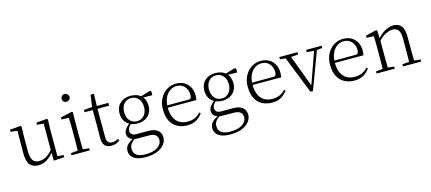

<svg xmlns="http://www.w3.org/2000/svg" viewBox="-67 -1434 5336 2375"><g transform="rotate(-15 2601.0 -247.0)"><path d="M263 14Q193 14 155.5 -30Q118 -74 119 -185L121 -478L140 -463L35 -476V-502L174 -514L184 -502L180 -377V-188Q180 -103 207 -68.5Q234 -34 286 -34Q334 -34 379.5 -61Q425 -88 463 -137L482 -103H464Q425 -51 375 -18.5Q325 14 263 14ZM460 8 457 -116V-117L458 -467L373 -475V-502L511 -514L521 -502L517 -377V-35L596 -27V0Z M688 0V-27L799 -38H818L923 -27V0ZM776 0Q777 -24 778 -64.5Q779 -105 779.5 -149Q780 -193 780 -226V-281Q780 -332 779 -375Q778 -418 776 -456L683 -459V-485L830 -519L842 -511L840 -377V-226Q840 -193 840.5 -149Q841 -105 841.5 -64.5Q842 -24 843 0ZM801 -655Q780 -655 765.5 -668.5Q751 -682 751 -704Q751 -726 765.5 -740Q780 -754 801 -754Q821 -754 836.5 -740Q852 -726 852 -704Q852 -682 836.5 -668.5Q821 -655 801 -655Z M1117 -472V-508H1297V-472ZM1200 14Q1141 14 1113.5 -17.5Q1086 -49 1086 -112Q1086 -135 1086.5 -152.5Q1087 -170 1087 -196V-472H982V-502L1107 -511L1087 -496L1110 -663H1153L1148 -493V-481V-115Q1148 -67 1165.5 -45.5Q1183 -24 1217 -24Q1240 -24 1257.5 -30Q1275 -36 1295 -47L1309 -29Q1289 -8 1262 3Q1235 14 1200 14Z M1571 260Q1501 260 1457 243Q1413 226 1392 196.5Q1371 167 1371 128Q1371 80 1404.5 47Q1438 14 1502 -13L1508 -3Q1465 27 1445.5 53Q1426 79 1426 117Q1426 171 1464.5 198.5Q1503 226 1575 226Q1680 226 1734 188.5Q1788 151 1788 97Q1788 61 1763 36Q1738 11 1671 11H1545Q1528 11 1512 10Q1496 9 1482 5V3Q1407 -15 1407 -82Q1407 -113 1426 -140Q1445 -167 1487 -201V-210L1511 -198Q1482 -170 1468.5 -150.5Q1455 -131 1455 -105Q1455 -79 1473 -62Q1491 -45 1532 -45H1679Q1734 -45 1770.5 -30.5Q1807 -16 1825.5 12.5Q1844 41 1844 83Q1844 127 1813 168Q1782 209 1721.5 234.5Q1661 260 1571 260ZM1582 -168Q1526 -168 1484 -190Q1442 -212 1419 -251.5Q1396 -291 1396 -345Q1396 -426 1447.5 -474Q1499 -522 1582 -522Q1624 -522 1658.5 -510Q1693 -498 1716 -475L1718 -473Q1768 -428 1768 -345Q1768 -291 1744.5 -251.5Q1721 -212 1679 -190Q1637 -168 1582 -168ZM1581 -197Q1639 -197 1674.5 -238.5Q1710 -280 1710 -346Q1710 -412 1674.5 -452.5Q1639 -493 1583 -493Q1525 -493 1490 -452Q1455 -411 1455 -345Q1455 -279 1489.5 -238Q1524 -197 1581 -197ZM1687 -461V-478H1693L1831 -518L1847 -507V-459Z M2173 14Q2102 14 2046 -15Q1990 -44 1958.5 -103.5Q1927 -163 1927 -252Q1927 -334 1959.5 -394.5Q1992 -455 2046 -488.5Q2100 -522 2164 -522Q2226 -522 2270.5 -495.5Q2315 -469 2339 -423.5Q2363 -378 2363 -320Q2363 -283 2357 -260H1957V-290H2262Q2286 -290 2294.5 -302.5Q2303 -315 2303 -341Q2303 -404 2266.5 -447.5Q2230 -491 2163 -491Q2115 -491 2076 -463Q2037 -435 2014 -383.5Q1991 -332 1991 -263Q1991 -183 2016 -131Q2041 -79 2085 -54.5Q2129 -30 2186 -30Q2239 -30 2279.5 -48Q2320 -66 2352 -102L2367 -88Q2334 -41 2286 -13.5Q2238 14 2173 14Z M2657 260Q2587 260 2543 243Q2499 226 2478 196.5Q2457 167 2457 128Q2457 80 2490.5 47Q2524 14 2588 -13L2594 -3Q2551 27 2531.5 53Q2512 79 2512 117Q2512 171 2550.5 198.5Q2589 226 2661 226Q2766 226 2820 188.5Q2874 151 2874 97Q2874 61 2849 36Q2824 11 2757 11H2631Q2614 11 2598 10Q2582 9 2568 5V3Q2493 -15 2493 -82Q2493 -113 2512 -140Q2531 -167 2573 -201V-210L2597 -198Q2568 -170 2554.5 -150.5Q2541 -131 2541 -105Q2541 -79 2559 -62Q2577 -45 2618 -45H2765Q2820 -45 2856.5 -30.5Q2893 -16 2911.5 12.5Q2930 41 2930 83Q2930 127 2899 168Q2868 209 2807.5 234.5Q2747 260 2657 260ZM2668 -168Q2612 -168 2570 -190Q2528 -212 2505 -251.5Q2482 -291 2482 -345Q2482 -426 2533.5 -474Q2585 -522 2668 -522Q2710 -522 2744.5 -510Q2779 -498 2802 -475L2804 -473Q2854 -428 2854 -345Q2854 -291 2830.5 -251.5Q2807 -212 2765 -190Q2723 -168 2668 -168ZM2667 -197Q2725 -197 2760.5 -238.5Q2796 -280 2796 -346Q2796 -412 2760.5 -452.5Q2725 -493 2669 -493Q2611 -493 2576 -452Q2541 -411 2541 -345Q2541 -279 2575.5 -238Q2610 -197 2667 -197ZM2773 -461V-478H2779L2917 -518L2933 -507V-459Z M3259 14Q3188 14 3132 -15Q3076 -44 3044.5 -103.5Q3013 -163 3013 -252Q3013 -334 3045.5 -394.5Q3078 -455 3132 -488.5Q3186 -522 3250 -522Q3312 -522 3356.5 -495.5Q3401 -469 3425 -423.5Q3449 -378 3449 -320Q3449 -283 3443 -260H3043V-290H3348Q3372 -290 3380.5 -302.5Q3389 -315 3389 -341Q3389 -404 3352.5 -447.5Q3316 -491 3249 -491Q3201 -491 3162 -463Q3123 -435 3100 -383.5Q3077 -332 3077 -263Q3077 -183 3102 -131Q3127 -79 3171 -54.5Q3215 -30 3272 -30Q3325 -30 3365.5 -48Q3406 -66 3438 -102L3453 -88Q3420 -41 3372 -13.5Q3324 14 3259 14Z M3747 6 3543 -508H3613L3785 -48H3770L3775 -60L3934 -508H3971L3779 6ZM3486 -479V-508H3719V-479L3608 -470H3585ZM3829 -479V-508H4027V-479L3946 -470H3930Z M4313 14Q4242 14 4186 -15Q4130 -44 4098.5 -103.5Q4067 -163 4067 -252Q4067 -334 4099.5 -394.5Q4132 -455 4186 -488.5Q4240 -522 4304 -522Q4366 -522 4410.5 -495.5Q4455 -469 4479 -423.5Q4503 -378 4503 -320Q4503 -283 4497 -260H4097V-290H4402Q4426 -290 4434.5 -302.5Q4443 -315 4443 -341Q4443 -404 4406.5 -447.5Q4370 -491 4303 -491Q4255 -491 4216 -463Q4177 -435 4154 -383.5Q4131 -332 4131 -263Q4131 -183 4156 -131Q4181 -79 4225 -54.5Q4269 -30 4326 -30Q4379 -30 4419.5 -48Q4460 -66 4492 -102L4507 -88Q4474 -41 4426 -13.5Q4378 14 4313 14Z M4595 0V-27L4705 -38H4725L4828 -27V0ZM4682 0Q4683 -24 4683.5 -64.5Q4684 -105 4684.5 -149Q4685 -193 4685 -226V-281Q4685 -333 4684.5 -375.5Q4684 -418 4682 -455L4590 -459V-485L4727 -519L4740 -511L4746 -393V-392V-226Q4746 -193 4746.5 -149Q4747 -105 4747.5 -64.5Q4748 -24 4749 0ZM4933 0V-27L5042 -38H5063L5166 -27V0ZM5020 0Q5021 -24 5021.5 -64Q5022 -104 5022.5 -148Q5023 -192 5023 -226V-334Q5023 -412 4997 -443Q4971 -474 4925 -474Q4890 -474 4841.5 -452.5Q4793 -431 4735 -368L4725 -398H4733Q4787 -463 4842 -492.5Q4897 -522 4949 -522Q5013 -522 5048 -479.5Q5083 -437 5083 -335V-226Q5083 -192 5083.5 -148Q5084 -104 5084.5 -64Q5085 -24 5086 0Z"/></g></svg>

Font: Noto Serif HK ExtraLight
Style: Regular
Weight: 200
Designer: Ryoko NISHIZUKA 西塚涼子 (kana & ideographs); Frank Grießhammer (Latin, Greek & Cyrillic); Wenlong ZHANG 张文龙 (bopomofo); San
Foundry: Adobe
Version: Version 2.002-H1;hotconv 1.1.0;makeotfexe 2.6.0